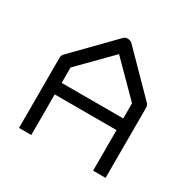

<svg xmlns="http://www.w3.org/2000/svg" viewBox="-128 -723 796 799"><g transform="rotate(30 270.0 -323.0)"><path d="M119 -244V-49H60V-387Q60 -398 69 -407L246 -588Q253.5 -597 266 -597Q280 -597 289 -588L468 -406Q476 -398 476 -385V-49H416V-244ZM120 -300H416V-373L267 -523L120 -374Z"/></g></svg>

Font: 3270 Nerd Font Mono
Style: Regular
Weight: 400
Monospace: yes
Version: Version 3.0.1;Nerd Fonts 3.0.0